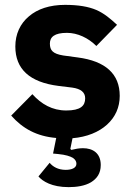

<svg xmlns="http://www.w3.org/2000/svg" viewBox="-20 -557 544 789"><path d="M262 212C193 212 155 188 138 168L184 112C197 128 219 141 250 141C275 141 294 133 294 116C294 108 291 100 280 92C268 85 250 79 219 76L198 74L211 10C130 3 73 -29 26 -82L113 -170C150 -129 195 -103 252 -103C311 -103 330 -122 330 -153C330 -178 312 -192 277 -197L220 -204C102 -219 43 -273 43 -366C43 -417 63 -460 99 -490C134 -520 184 -537 247 -537C302 -537 343 -530 376 -516C408 -502 434 -480 461 -455L376 -368C343 -401 299 -422 255 -422C204 -422 185 -405 185 -378C185 -350 197 -336 240 -329L299 -321C414 -306 472 -253 472 -163C472 -116 454 -76 420 -45C386 -14 337 6 278 11L269 55L273 59C289 55 305 52 321 52C361 52 394 72 394 121C394 156 378 177 354 192C329 207 295 212 262 212Z"/></svg>

Font: Plexus Sans Bold
Style: Regular
Weight: 700
Version: Version 2.001;PS 002.001;hotconv 1.0.70;makeotf.lib2.5.58329